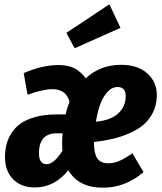

<svg xmlns="http://www.w3.org/2000/svg" viewBox="-20 -846 743 883"><path d="M482.9 -826.2 534.2 -717.8 323.2 -624 285.2 -694.8ZM250 -546.9Q293.9 -546.9 323 -531.7Q352.1 -516.6 374 -485.8Q440.9 -547.9 537.1 -547.9Q614.3 -547.9 658.4 -507.6Q702.6 -467.3 701.2 -404.8Q700.2 -361.8 682.9 -327.6Q665.5 -293.5 638.7 -271.2Q611.8 -249 573.2 -232.4Q534.7 -215.8 496.3 -207Q458 -198.2 412.1 -192.9Q412.1 -141.1 427 -118.2Q441.9 -95.2 478 -95.2Q504.9 -95.2 530 -106.4Q555.2 -117.7 588.9 -141.1L640.1 -54.2Q555.7 17.1 455.1 17.1Q343.3 18.6 293.9 -63Q230.5 16.1 140.1 16.1Q77.1 16.1 40 -22Q2.9 -60.1 2.9 -123Q2.9 -153.3 9.3 -179.9Q15.6 -206.5 32.2 -232.9Q48.8 -259.3 74.7 -277.8Q100.6 -296.4 143.3 -308.1Q186 -319.8 241.2 -319.8H282.2Q288.1 -350.6 299.8 -376Q293.9 -404.8 273.7 -420.4Q253.4 -436 223.1 -436Q176.3 -436 106.9 -410.2L88.9 -509.8Q174.3 -546.9 250 -546.9ZM521 -445.8Q494.1 -445.8 473.1 -421.9Q452.1 -397.9 440.2 -364Q428.2 -330.1 420.9 -286.1Q490.7 -293 524.4 -325Q558.1 -356.9 558.1 -403.8Q558.1 -445.8 521 -445.8ZM268.1 -232.9H238.8Q200.7 -232.9 179.9 -210.2Q159.2 -187.5 159.2 -141.1Q159.2 -90.8 194.8 -90.8Q228 -90.8 267.1 -152.8Q264.2 -195.3 268.1 -232.9Z"/></svg>

Font: Fira Sans Compressed
Style: Bold Italic
Weight: 700
Width: 3
Italic angle: -8°
Designer: Carrois Corporate & Edenspiekermann AG
Foundry: Carrois Corporate GbR & Edenspiekermann AG
Version: Version 4.203;PS 004.203;hotconv 1.0.88;makeotf.lib2.5.64775